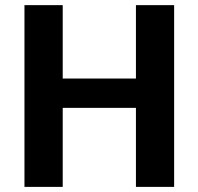

<svg xmlns="http://www.w3.org/2000/svg" viewBox="-20 -731 776 751"><path d="M75.7 0H225.3V-309.1H511.7V0H661.1V-710.9H511.7V-423.8H225.3V-710.9H75.7Z"/></svg>

Font: Roboto Flex
Style: Regular
Weight: 400
Designer: Berlow after Robertson
Foundry: Google
Version: Version 3.200;gftools[0.9.32]